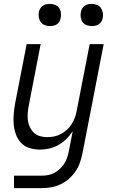

<svg xmlns="http://www.w3.org/2000/svg" viewBox="-20 -757 590 987"><path d="M195 210H52V146H194Q210 146 227 143Q244 140 259 132Q274 124 287 112Q300 100 309.5 85.5Q319 71 324.5 55.5Q330 40 333 24L354 -83Q340 -61 321 -42.5Q302 -24 280 -11.5Q258 1 233 6.5Q208 12 184 12Q157 12 131.5 4Q106 -4 88.5 -22.5Q71 -41 62 -65.5Q53 -90 50.5 -117Q48 -144 50.5 -171.5Q53 -199 58 -227L117 -530H189L128 -215Q124 -195 122.5 -175.5Q121 -156 123.5 -137.5Q126 -119 134 -102.5Q142 -86 155 -74Q168 -62 186 -57Q204 -52 224 -52Q241 -52 258.5 -55.5Q276 -59 293 -68Q310 -77 324 -90Q338 -103 348 -118.5Q358 -134 364.5 -151.5Q371 -169 374 -186L441 -530H513L403 36Q398 59 389.5 82.5Q381 106 366.5 126.5Q352 147 332 164Q312 181 289 191.5Q266 202 242 206Q218 210 195 210ZM452 -623Q438 -623 425 -628Q412 -633 404.5 -643.5Q397 -654 395 -668Q393 -682 396 -696Q398 -705 402.5 -713.5Q407 -722 415 -727.5Q423 -733 432.5 -735Q442 -737 451 -737Q465 -737 478 -732Q491 -727 498.5 -716.5Q506 -706 508.5 -692Q511 -678 508 -664Q506 -655 501 -646.5Q496 -638 488 -632.5Q480 -627 470.5 -625Q461 -623 452 -623ZM237 -623Q223 -623 210 -628Q197 -633 189.5 -643.5Q182 -654 179.5 -668Q177 -682 180 -696Q182 -705 187 -713.5Q192 -722 200 -727.5Q208 -733 217.5 -735Q227 -737 236 -737Q250 -737 263 -732Q276 -727 283.5 -716.5Q291 -706 293 -692Q295 -678 292 -664Q290 -655 285.5 -646.5Q281 -638 273 -632.5Q265 -627 255.5 -625Q246 -623 237 -623Z"/></svg>

Font: Lode
Style: Italic
Weight: 400
Italic angle: -11°
Monospace: yes
Designer: Belleve Invis
Foundry: Belleve Invis
Version: Version 29.2.0; ttfautohint (v1.8.3)